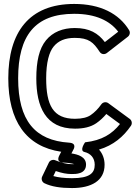

<svg xmlns="http://www.w3.org/2000/svg" viewBox="-20 -735 690 973"><path d="M408.3 35.3C438 42.3 460 64.1 460 100C460 142.4 434.4 168 345 168C305.8 168 273.9 164 250.3 157.3L262.6 131.7C293.2 142.3 317.7 147 344 147C363.3 147 416 147.6 416 99C416 59.3 374.5 47.4 342 42.5L351.3 24.4C351.3 24.4 373.2 -9.2 330.6 -12C156.9 -23 72 -124.4 72 -338C72 -553.6 156.8 -665 356 -665C465.4 -665 536.7 -629.7 579.1 -574.3L511.4 -521.8C477 -566.6 433.9 -593 359 -593C298.3 -593 247.6 -572.8 213.2 -530.9C178.1 -488.2 164 -423 164 -338C164 -195.4 210.1 -83 360 -83C403 -83 439.5 -91.1 467.7 -110.4C486.3 -123.2 503.7 -139.4 518.9 -157.4L588.1 -106.6C548.1 -56.4 497 -23.5 411.2 -13.8C411.2 -13.8 380.3 28.8 408.3 35.3ZM481.8 23C554.4 1.5 605.8 -42.4 643.7 -97.9C650.8 -108.5 648.7 -124.1 637.8 -132.2L528.8 -212.2C517.2 -220.6 501.4 -217.4 493.6 -206.5C477.1 -183.2 459 -165.1 439.3 -151.6C422.9 -140.3 397 -133 360 -133C248.6 -133 214 -202.3 214 -338C214 -418.3 228.9 -471.2 251.8 -499.1C275.4 -527.9 309 -543 359 -543C430.5 -543 453.4 -520.6 485.1 -472.3C494.6 -457.9 511.3 -458.5 521.3 -466.2L628.3 -549.2C637.4 -556.3 641.2 -570.8 634.3 -582C582.6 -666.7 488.2 -715 356 -715C126.5 -715 22 -570.5 22 -338C22 -123.4 110.8 7.8 290.2 34.1L280.7 52.6C261.1 91.2 301.9 89 301.9 89C326.8 90.1 344.5 92.9 356.3 96.7C353.1 96.9 348.5 97 344 97C320.4 97 292.2 90.7 259.7 77C248.4 72.2 233.3 76.9 227.5 89.2L193.5 160.2C188.2 171.2 192.2 187.2 205 193.5C240.4 210.8 287 218 345 218C442.2 218 510 181.6 510 100C510 69.4 499.8 43.4 481.8 23Z"/></svg>

Font: Fog Sans
Style: Outline
Weight: 700
Foundry: Intel Corporation
Version: Version 1.00